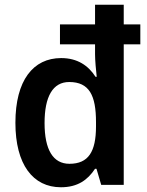

<svg xmlns="http://www.w3.org/2000/svg" viewBox="-20 -780 621 810"><path d="M237 10C308 10 350 -21 381 -68H387L407 0H502V-593H572V-677H502V-760H381V-677H233V-593H381V-551C381 -525 385 -484 388 -456H383C353 -503 307 -535 238 -535C120 -535 45 -441 45 -262C45 -86 119 10 237 10ZM273 -89C204 -89 168 -148 168 -261C168 -373 203 -434 272 -434C357 -434 385 -377 385 -265V-247C385 -140 353 -89 273 -89Z"/></svg>

Font: Noto Sans Ethiopic SemiCondensed SemiBold
Style: Regular
Weight: 600
Width: 4
Designer: Monotype Design Team
Foundry: Monotype Imaging Inc.
Version: Version 2.102